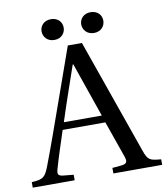

<svg xmlns="http://www.w3.org/2000/svg" viewBox="-120 -917 861 992"><g transform="rotate(-10 310.5 -420.5)"><path d="M156 -787C156 -759 177 -732 214 -732C252 -732 272 -759 272 -787C272 -815 252 -841 214 -841C177 -841 156 -815 156 -787ZM364 -787C364 -759 385 -732 422 -732C460 -732 480 -759 480 -787C480 -815 460 -841 422 -841C385 -841 364 -815 364 -787ZM-29 0H191V-29L139 -34C109 -37 106 -47 114 -74C131 -134 152 -196 175 -267H399L466 -76C476 -47 471 -36 439 -33L394 -29V0H650V-29C592 -34 581 -37 563 -89L351 -692H277L172 -396C141 -309 99 -189 64 -98C43 -44 34 -32 -29 -29ZM188 -305C220 -405 255 -503 285 -591H288L387 -305Z"/></g></svg>

Font: Lingua Franca
Style: Regular
Weight: 400
Version: Version 1.19